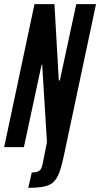

<svg xmlns="http://www.w3.org/2000/svg" viewBox="-29 -708 482 924"><path d="M107 196 124 122Q145 122 155.5 116.5Q166 111 170.5 100Q175 89 178 72L197 -24L174 -396H171L86 0H-9L137 -688H233L254 -321H259L338 -688H433L285 10Q275 60 265.5 94Q256 128 244 148Q232 168 215 178Q198 188 171.5 192Q145 196 107 196Z"/></svg>

Font: Saira UltraCondensed
Style: Bold Italic
Weight: 700
Width: 1
Italic angle: -12°
Designer: Hector Gatti with collaboration of the Omnibus-Type team
Foundry: Omnibus-Type
Version: Version 1.101